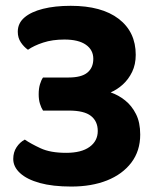

<svg xmlns="http://www.w3.org/2000/svg" viewBox="-20 -643 555 677"><path d="M229.2 -622.5Q338.6 -622.5 398.6 -576.5Q458.6 -530.4 458.6 -449.7Q458.6 -415.8 445.9 -389.5Q433.2 -363.3 413 -345Q392.8 -326.8 370.2 -317.2Q398 -307.7 421.3 -288.9Q444.7 -270.2 459.5 -240.8Q474.4 -211.5 474.4 -168.5Q474.4 -110.8 443.1 -69.6Q411.8 -28.5 357.4 -6.8Q303 14.8 231.4 14.8Q165.8 14.8 120.2 2.2Q74.7 -10.5 50.7 -32.7Q26.7 -54.8 26.7 -82.4Q26.7 -106.3 38.4 -123.9Q50 -141.5 67.4 -150.8Q88.8 -136.1 123.3 -120.1Q157.7 -104.1 213.2 -104.1Q267 -104.1 295.8 -125Q324.7 -145.9 324.7 -181.1Q324.7 -215.4 300.7 -234.2Q276.8 -253.1 223 -253.1H131.7Q125.4 -262.6 120.9 -277.1Q116.4 -291.5 116.4 -310.6Q116.4 -330.8 120.9 -345.8Q125.4 -360.9 131.7 -369.7H221.4Q267.2 -369.7 288.1 -387Q309 -404.2 309 -435.5Q309 -467 282.8 -485.3Q256.7 -503.6 206.9 -503.6Q165 -503.6 132.3 -492.9Q99.6 -482.2 78.6 -467.5Q64 -477.8 53.4 -493.7Q42.7 -509.7 42.7 -531Q42.7 -561.2 66.1 -581.2Q89.5 -601.3 131.5 -611.9Q173.6 -622.5 229.2 -622.5Z"/></svg>

Font: Baloo Bhaijaan 2
Style: Regular
Weight: 400
Designer: Sanskriti Dholi, Noopur Datye and Ek Type
Foundry: Ek Type
Version: Version 1.701